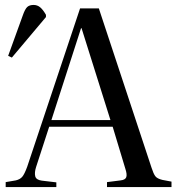

<svg xmlns="http://www.w3.org/2000/svg" viewBox="-20 -757 717 777"><path d="M3 0V-20L44 -27Q61 -31 70 -41.5Q79 -52 90 -82L304 -723H380L593 -79Q601 -54 608.5 -44Q616 -34 637 -29L674 -22V0H413V-20L468 -27Q487 -29 491 -40Q495 -51 487 -75L436 -244H179L126 -81Q119 -59 122.5 -44Q126 -29 149 -26L208 -19V0ZM188 -271H427L310 -643H308ZM28 -524 13 -531 72 -694Q81 -720 90 -728.5Q99 -737 116 -737Q131 -737 142.5 -727.5Q154 -718 166 -697V-688Z"/></svg>

Font: Literata 60pt
Style: Regular
Weight: 400
Designer: Latin by Veronika Burian and Jose Scaglione. Greek by Irene Vlachou. Cyrillic by Vera Evstafieva.
Foundry: TypeTogether
Version: Version 3.002